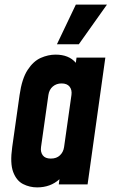

<svg xmlns="http://www.w3.org/2000/svg" viewBox="-20 -800 498 833"><path d="M141 13Q108.5 13 80 -1.5Q51.5 -16 37.2 -53.8Q23 -91.5 33 -162L65 -388Q75 -458.5 99.8 -496.5Q124.5 -534.5 156.8 -548.8Q189 -563 221 -563Q279 -563 309 -527.5L312 -550H437L360 0H235L238 -22.5Q199 13 141 13ZM200.5 -112Q225.5 -112 240.2 -126.2Q255 -140.5 258 -162L290 -388Q293 -410 282 -424Q271 -438 247 -438Q225 -438 209.2 -424.8Q193.5 -411.5 190 -388L158 -162Q155 -140.5 165.5 -126.2Q176 -112 200.5 -112ZM227 -608 309 -780H444L322 -608Z"/></svg>

Font: Mohave
Style: Bold Italic
Weight: 700
Italic angle: -8°
Designer: Gumpita Rahayu
Foundry: Tokotype
Version: Version 2.003; ttfautohint (v1.8.3)